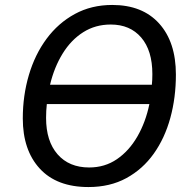

<svg xmlns="http://www.w3.org/2000/svg" viewBox="-20 -745 761 775"><path d="M337 10Q209 10 140.5 -64.5Q72 -139 72 -267Q72 -359 96.5 -442Q121 -525 168 -588.5Q215 -652 282 -688.5Q349 -725 433 -725Q555 -725 622.5 -650Q690 -575 690 -444Q690 -351 667.5 -269Q645 -187 600.5 -124.5Q556 -62 490 -26Q424 10 337 10ZM182 -403H593Q594 -413 594.5 -423.5Q595 -434 595 -446Q595 -541 550 -593.5Q505 -646 427 -646Q365 -646 316 -615Q267 -584 233 -529Q199 -474 182 -403ZM340 -69Q403 -69 452 -102.5Q501 -136 534.5 -194Q568 -252 583 -325H169Q166 -298 166 -269Q166 -175 212.5 -122Q259 -69 340 -69Z"/></svg>

Font: Manna Sans
Style: Italic
Weight: 400
Italic angle: -12°
Designer: Monotype Design Team
Foundry: Monotype Imaging Inc.
Version: Version 2.001.1; ttfautohint (v1.8.2)